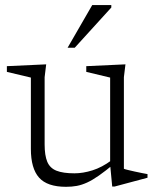

<svg xmlns="http://www.w3.org/2000/svg" viewBox="-20 -710 600 740"><path d="M152 -153.5Q152 -111 162.2 -86.5Q172.5 -62 197.8 -52Q223 -42 267 -42Q300 -42 336.5 -53.5Q373 -65 409.5 -92L419.5 -78.5Q386.5 -51 361.5 -33.5Q336.5 -16 315.8 -6.5Q295 3 275.8 6.5Q256.5 10 234.5 10Q162 10 130.5 -25.5Q99 -61 99 -136V-411L6.5 -433V-455L158 -462L152 -412.5ZM412.5 9 404.5 -75V-411L312.5 -433V-455L463.5 -462L457.5 -412.5V-59.5Q462 -57.5 473.5 -54.8Q485 -52 499.5 -48.8Q514 -45.5 527.2 -43Q540.5 -40.5 548.5 -39V-25L421.5 9ZM240.5 -526 335.5 -690.5H409V-681L268 -526Z"/></svg>

Font: Newsreader 14pt Light
Style: Regular
Weight: 300
Designer: Hugues Gentile
Foundry: Production Type
Version: Version 1.003